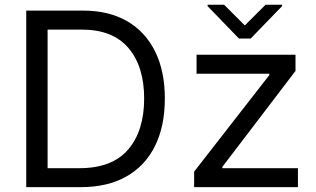

<svg xmlns="http://www.w3.org/2000/svg" viewBox="-20 -771 1300 791"><path d="M312.5 0H88.1V-727.3H322.4Q428.3 -727.3 503.6 -683.8Q578.8 -640.3 619 -559.1Q659.1 -478 659.1 -365.1Q659.1 -251.4 618.6 -169.6Q578.1 -87.7 500.7 -43.9Q423.3 0 312.5 0ZM176.1 -78.1H306.8Q442.1 -78.1 508 -155Q573.9 -231.9 573.9 -365.1Q573.9 -497.2 509.2 -573.2Q444.6 -649.1 316.8 -649.1H176.1ZM779.8 0V-63.9L1089.5 -461.6V-467.3H789.8V-545.5H1197.4V-478.7L896.3 -83.8V-78.1H1207.4V0ZM903.4 -751.4 988.6 -666.2 1073.9 -751.4H1142V-745.7L1012.8 -612.2H964.5L835.2 -745.7V-751.4Z"/></svg>

Font: Inter UI
Style: Regular
Weight: 400
Designer: Rasmus Andersson
Foundry: rsms
Version: 3.2;8d6f07862